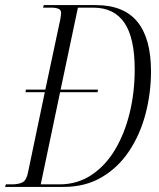

<svg xmlns="http://www.w3.org/2000/svg" viewBox="-43 -734 624 754"><path d="M-23 0 -20 -10H3Q30 -10 45.5 -18Q61 -26 67 -57L133 -372H57L59 -382H135L194 -659Q197 -677 197 -683Q197 -695 186.5 -699.5Q176 -704 158 -704H126L129 -714H333Q443 -714 496.5 -648.5Q550 -583 550 -454Q550 -368 528.5 -286.5Q507 -205 464 -140.5Q421 -76 356.5 -38Q292 0 207 0ZM191 -10Q260 -10 315 -46Q370 -82 408 -145Q446 -208 466 -289.5Q486 -371 486 -461Q486 -585 445.5 -644.5Q405 -704 323 -704H263L195 -382H342L340 -372H193L117 -10Z"/></svg>

Font: Noto Serif Display ExtraCondensed Light
Style: Italic
Weight: 300
Width: 2
Italic angle: -12°
Designer: Monotype Design Team
Foundry: Monotype Imaging Inc.
Version: Version 2.009